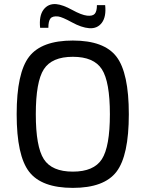

<svg xmlns="http://www.w3.org/2000/svg" viewBox="-20 -900 708 933"><path d="M215 -765H175Q169 -823 191.5 -853Q214 -883 253 -880Q285 -877 330.5 -852Q376 -827 403 -824Q430 -821 440.5 -833Q451 -845 451 -875H491Q497 -819 475 -789.5Q453 -760 413 -763Q376 -766 329.5 -791.5Q283 -817 263 -820Q235 -823 225 -810Q215 -797 215 -765ZM121.5 -624.5Q182 -703 334 -703Q486 -703 546 -624.5Q606 -546 606 -345Q606 -144 546 -65.5Q486 13 334 13Q182 13 121.5 -65.5Q61 -144 61 -345Q61 -546 121.5 -624.5ZM475 -563.5Q436 -624 334 -624Q232 -624 193 -563.5Q154 -503 154 -345Q154 -187 193 -126.5Q232 -66 334 -66Q436 -66 475 -126.5Q514 -187 514 -345Q514 -503 475 -563.5Z"/></svg>

Font: Exo 2.0
Style: Regular
Weight: 400
Designer: Natanael Gama
Version: Version 1.001;PS 001.001;hotconv 1.0.70;makeotf.lib2.5.58329